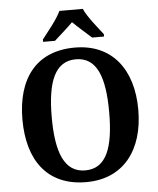

<svg xmlns="http://www.w3.org/2000/svg" viewBox="-61 -983 859 1045"><g transform="rotate(-5 368.0 -460.5)"><path d="M200 -784V-771H265C291 -795 338 -835 366 -864C394 -836 443 -794 468 -771H533V-784C504 -822 450 -886 431 -931H303C283 -886 229 -822 200 -784ZM368 10C571 10 684 -137 684 -358C684 -580 571 -725 369 -725C155 -725 51 -580 51 -359C51 -137 155 10 368 10ZM368 -54C254 -54 211 -166 211 -358C211 -550 254 -661 369 -661C484 -661 525 -550 525 -358C525 -166 484 -54 368 -54Z"/></g></svg>

Font: Noto Serif Ethiopic SemiCondensed
Style: Bold
Weight: 700
Width: 4
Designer: Monotype Design Team
Foundry: Monotype Imaging Inc.
Version: Version 2.102